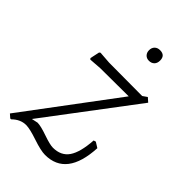

<svg xmlns="http://www.w3.org/2000/svg" viewBox="-209 -722 809 809"><g transform="rotate(45 195.5 -317.5)"><path d="M250 -645Q281 -645 281 -614Q281 -598 272 -589Q263 -580 248 -580Q234 -580 225.5 -589Q217 -598 217 -612Q217 -627 226 -636Q235 -645 250 -645ZM353 -469 371 -453 73 -58 101 -64Q120 -64 161.5 -49.5Q203 -35 221 -35Q269 -35 292.5 -69Q316 -103 321 -178L331 -181L355 -166Q346 10 219 10Q194 10 145 -6.5Q96 -23 74 -23Q40 -23 12 5H7L-9 -9L294 -414L126 -413L70 -409L66 -414L75 -456L80 -460L135 -456L333 -455Z"/></g></svg>

Font: Alegreya Sans Light
Style: Italic
Weight: 300
Italic angle: -7°
Designer: Juan Pablo del Peral
Foundry: Huerta Tipografica
Version: Version 2.007